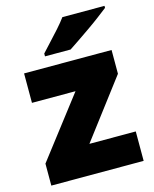

<svg xmlns="http://www.w3.org/2000/svg" viewBox="-115 -843 737 920"><g transform="rotate(-15 253.5 -383.0)"><path d="M482 0H24V-109L253 -407H37V-553H471V-435L252 -146H482ZM493 -756Q475 -742 448 -721.5Q421 -701 390 -679.5Q359 -658 330.5 -638.5Q302 -619 282 -606H155V-620Q172 -639 196 -664.5Q220 -690 244 -717Q268 -744 284 -766H493Z"/></g></svg>

Font: Noto Sans Devanagari Black
Style: Regular
Weight: 900
Version: Version 2.003